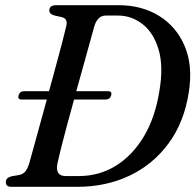

<svg xmlns="http://www.w3.org/2000/svg" viewBox="-20 -720 756 740"><path d="M2.5 -18.5Q2.5 -34.5 24 -40.5L54 -45.5Q67.5 -48.5 76.5 -58Q85.5 -67.5 93 -91.5Q99 -113 109.5 -151.2Q120 -189.5 133.2 -237.2Q146.5 -285 160.5 -336.5H63Q47 -336.5 51.5 -352.5Q56.5 -368.5 72.5 -368.5H169Q183.5 -421.5 197 -471.5Q210.5 -521.5 220.8 -560.5Q231 -599.5 235.5 -620Q242.5 -648 218 -654L189 -660.5Q170 -666 170 -679.5Q170 -700 196.5 -700H437Q526 -700 593 -658.8Q660 -617.5 692 -541.8Q724 -466 707.5 -363.5Q690 -249.5 630.2 -168Q570.5 -86.5 479.8 -43.2Q389 0 278 0H24Q11.5 0 7 -5Q2.5 -10 2.5 -18.5ZM284.5 -41.5Q362 -41.5 426.2 -81Q490.5 -120.5 534.5 -194.2Q578.5 -268 594.5 -370.5Q610.5 -465.5 591 -530Q571.5 -594.5 529.2 -627.2Q487 -660 435 -660H387.5Q356 -660 343.5 -618.5Q338 -598.5 327.2 -560Q316.5 -521.5 302.8 -471.8Q289 -422 274 -368.5H396.5Q413 -368.5 408.5 -352.5Q404 -336.5 387.5 -336.5H265.5Q251 -284.5 238 -236.2Q225 -188 215.5 -149.8Q206 -111.5 201.5 -91Q191.5 -41.5 232.5 -41.5Z"/></svg>

Font: Fraunces 72pt Soft
Style: Italic
Weight: 400
Italic angle: -16°
Version: Version 1.000;[b76b70a41]